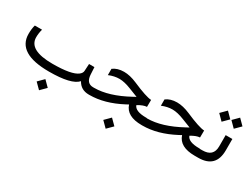

<svg xmlns="http://www.w3.org/2000/svg" viewBox="-60 -1195 2655 2024"><g transform="rotate(30 1267.5 -183.0)"><path d="M138.2 -246.6Q138.7 -89.8 425.8 -89.8Q657.2 -89.8 727.5 -145Q755.9 -167 757.3 -193.4L762.2 -280.8H827.6L832.5 -192.4Q838.4 -89.8 921.9 -89.8H925.8Q935.5 -89.8 935.5 -47.9V-43Q935.5 0 925.8 0H920.9Q823.2 0 779.3 -81.5Q707 0 436.5 0H435.1Q51.3 0 50.8 -237.3Q50.8 -300.8 64.5 -346.2H152.3Q138.2 -296.4 138.2 -246.6ZM375.8 154.7 443.2 87.3 511.1 155.2 443.7 222.6Z M1186.9 154.7 1254.3 87.3 1322.2 155.2 1254.8 222.6ZM1282.7 -357.4Q1455.6 -282.2 1518.1 -279.8L1517.1 -194.8Q1474.6 -193.4 1410.6 -154.8Q1432.1 -91.8 1566.4 -91.8H1572.8Q1583 -91.8 1583 -54.7V-43Q1583 0 1572.8 0H1563.5Q1379.9 0 1340.8 -122.1Q1325.2 -113.8 1310.1 -105.5Q1109.9 0 928.7 0H919.9Q881.8 0 881.8 -43V-52.2Q881.8 -89.8 919.9 -89.8H934.6Q1109.4 -89.8 1333 -211.4L1369.1 -231Q1356.4 -234.4 1264.2 -272Q1181.6 -305.2 1120.1 -305.7Q1057.1 -305.7 992.2 -278.3V-355Q1043.5 -394 1124 -394.5Q1196.8 -394.5 1282.7 -357.4Z M1928.2 -357.4Q2101.1 -282.2 2163.6 -279.8L2162.6 -194.8Q2120.1 -193.4 2056.2 -154.8Q2077.6 -91.8 2211.9 -91.8H2218.3Q2228.5 -91.8 2228.5 -54.7V-43Q2228.5 0 2218.3 0H2209Q2025.4 0 1986.3 -122.1Q1970.7 -113.8 1955.6 -105.5Q1755.4 0 1574.2 0H1565.4Q1527.3 0 1527.3 -43V-52.2Q1527.3 -89.8 1565.4 -89.8H1580.1Q1754.9 -89.8 1978.5 -211.4L2014.6 -231Q2002 -234.4 1909.7 -272Q1827.1 -305.2 1765.6 -305.7Q1702.6 -305.7 1637.7 -278.3V-355Q1689 -394 1769.5 -394.5Q1842.3 -394.5 1928.2 -357.4Z M2252 0H2210Q2171.9 0 2171.9 -43V-52.2Q2171.9 -89.8 2210 -89.8H2252Q2384.3 -89.8 2384.3 -214.4V-351.6H2465.8V-213.9Q2465.8 0 2252 0ZM2357 -520.1 2424.4 -587.5 2491.8 -519.6 2424.4 -452.2ZM2208.7 -520.1 2276 -587.5 2343.4 -519.6 2276 -452.2Z"/></g></svg>

Font: Dirooz
Style: Regular
Weight: 400
Foundry: DejaVu fonts team - Redesigned by Saber Rastikerdar
Version: Version 0.2.1